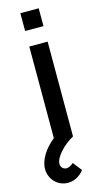

<svg xmlns="http://www.w3.org/2000/svg" viewBox="-156 -774 567 1057"><g transform="rotate(-15 127.0 -245.0)"><path d="M184.5 -628.5V-730H80V-628.5ZM92.5 240C126.5 240 161.5 223 184.5 191.5L145 141C132 153.5 117.5 160.5 105 160.5C87.5 160.5 73 146.5 73 127.5C73 90.5 123.5 34 184.5 0V-540H80V-18C26 25.5 -11 82 -11 134.5C-11 190 32.5 240 92.5 240Z"/></g></svg>

Font: Manrope SemiBold
Style: Regular
Weight: 600
Designer: Mikhail Sharanda
Foundry: Mikhail Sharanda
Version: Version 4.505